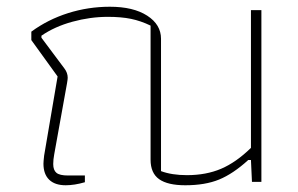

<svg xmlns="http://www.w3.org/2000/svg" viewBox="-20 -540 886 570"><path d="M109 -54Q109 -60 111 -78L151 -313L73 -421V-446Q122 -482 182 -501Q242 -520 306 -520Q376 -520 417 -493.5Q458 -467 458 -425V-32Q490 -20 535 -20Q592 -20 636.5 -39Q681 -58 725 -101V-510H756V0H728L725 -65H717Q672 -24 630.5 -7Q589 10 530 10Q478 10 452.5 -8Q427 -26 427 -66V-464Q398 -478 369 -484Q340 -490 300 -490Q248 -490 195 -475.5Q142 -461 103 -434V-428L171 -337Q181 -324 181 -309Q181 -305 179 -293L141 -82Q138 -66 138 -53Q138 -35 147.5 -27Q157 -19 182 -19H232V1Q201 10 175 10Q143 10 126 -6.5Q109 -23 109 -54Z"/></svg>

Font: Athiti ExtraLight
Style: Regular
Weight: 275
Designer: CadsonDemak Team
Foundry: CadsonDemak
Version: Version 1.033